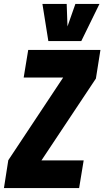

<svg xmlns="http://www.w3.org/2000/svg" viewBox="-50 -953 529 973"><path d="M-30 0 -8 -141 270 -560H70L93 -700H459L436 -555L160 -140H374L351 0ZM454 -933 362 -745H195L165 -933H288L292 -819L332 -933Z"/></svg>

Font: Georama Condensed ExtraBold
Style: Italic
Weight: 800
Width: 3
Italic angle: -9°
Designer: Jean-Baptiste Levee
Foundry: Production Type
Version: Version 1.000